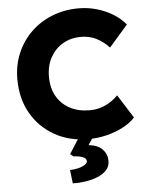

<svg xmlns="http://www.w3.org/2000/svg" viewBox="-62 -764 818 1060"><g transform="rotate(-5 347.0 -234.0)"><path d="M406 10Q300 10 218 -36.5Q136 -83 89.5 -164.5Q43 -246 43 -353Q43 -431 71 -497Q99 -563 149 -611.5Q199 -660 266.5 -687Q334 -714 413 -714Q488 -714 557.5 -684.5Q627 -655 672 -602L568 -483Q537 -517 498.5 -536.5Q460 -556 412 -556Q358 -556 314 -531Q270 -506 244 -460Q218 -414 218 -351Q218 -289 244 -243.5Q270 -198 317 -173Q364 -148 426 -148Q474 -148 515 -167.5Q556 -187 584 -217L666 -87Q641 -59 599.5 -37Q558 -15 507.5 -2.5Q457 10 406 10ZM298 246 289 171Q309 171 331.5 166Q354 161 370 151.5Q386 142 386 131Q386 113 362 105.5Q338 98 315 98L297 84L366 -24H448L403 43Q455 49 480 75.5Q505 102 505 139Q505 170 486 190.5Q467 211 436 223.5Q405 236 368.5 241.5Q332 247 298 246Z"/></g></svg>

Font: Lexend Deca
Style: Bold
Weight: 700
Designer: Bonnie Shaver-Troup, Thomas Jockin
Foundry: Lexend
Version: Version 1.008; ttfautohint (v1.8.4.7-5d5b)